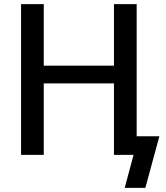

<svg xmlns="http://www.w3.org/2000/svg" viewBox="-20 -750 804 930"><path d="M192 -730V-432H532V-730H642V-90H752L684 160H584L627 0H587H532V-346H192V0H82V-730Z"/></svg>

Font: Mplus 1p Medium
Style: Regular
Weight: 500
Version: Version 1.061